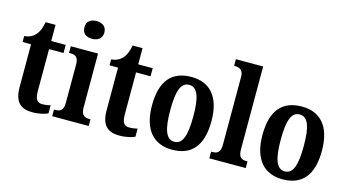

<svg xmlns="http://www.w3.org/2000/svg" viewBox="-84 -1089 2577 1422"><g transform="rotate(15 1204.5 -378.0)"><path d="M221 10C279 10 321 -4 340 -13V-75C321 -70 300 -67 277 -67C235 -67 221 -93 221 -156V-474H332V-536H221V-660H145C136 -612 123 -583 106 -563C88 -541 59 -522 18 -520V-474H83V-147C83 -31 133 10 221 10Z M508 -630C550 -630 585 -651 585 -698C585 -746 550 -766 508 -766C465 -766 432 -746 432 -698C432 -651 465 -630 508 -630ZM372 0H652V-51H642C606 -51 580 -64 580 -123V-536H371V-485H384C419 -485 444 -472 444 -417V-122C444 -64 419 -51 382 -51H372Z M888 10C946 10 988 -4 1007 -13V-75C988 -70 967 -67 944 -67C902 -67 888 -93 888 -156V-474H999V-536H888V-660H812C803 -612 790 -583 773 -563C755 -541 726 -522 685 -520V-474H750V-147C750 -31 800 10 888 10Z M1292 10C1443 10 1521 -82 1521 -270C1521 -457 1435 -548 1295 -548C1144 -548 1065 -457 1065 -270C1065 -82 1151 10 1292 10ZM1294 -51C1229 -51 1205 -126 1205 -270C1205 -414 1228 -487 1293 -487C1358 -487 1382 -414 1382 -270C1382 -126 1359 -51 1294 -51Z M1577 0H1856V-51H1847C1811 -51 1786 -64 1786 -123V-760H1577V-709H1587C1610 -709 1648 -701 1648 -647V-123C1648 -64 1623 -51 1587 -51H1577Z M2139 10C2290 10 2368 -82 2368 -270C2368 -457 2282 -548 2142 -548C1991 -548 1912 -457 1912 -270C1912 -82 1998 10 2139 10ZM2141 -51C2076 -51 2052 -126 2052 -270C2052 -414 2075 -487 2140 -487C2205 -487 2229 -414 2229 -270C2229 -126 2206 -51 2141 -51Z"/></g></svg>

Font: Noto Serif Sinhala Condensed
Style: Bold
Weight: 700
Width: 3
Designer: Jelle Bosma - Monotype Design Team
Foundry: Monotype Imaging Inc.
Version: Version 2.007